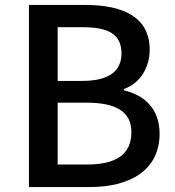

<svg xmlns="http://www.w3.org/2000/svg" viewBox="-20 -756 707 776"><path d="M97 -736V0H343C507 0 625 -69 625 -216C625 -316 564 -372 480 -391V-396C547 -419 585 -484 585 -555C585 -688 476 -736 325 -736ZM312 -429H213V-646H315C419 -646 471 -617 471 -540C471 -471 424 -429 312 -429ZM330 -91H213V-341H330C447 -341 511 -306 511 -222C511 -130 447 -91 330 -91Z"/></svg>

Font: Spoqa Han Sans Neo Medium
Style: Regular
Weight: 500
Designer: [Spoqa Han Sans Neo] Dong-huui Kim ___ Younghwa Kang ___ Yujin Lee ___ [Noto Sans] Ryoko NISHIZUKA ____ (kana & ideograp
Foundry: Spoqa (http://www.spoqa-han-sans.com)
Version: Version 1.100;hotconv 1.0.109;makeotfexe 2.5.65596